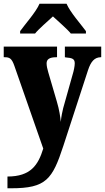

<svg xmlns="http://www.w3.org/2000/svg" viewBox="-23 -786 563 1030"><path d="M85 -619V-606H165C184 -630 233 -672 261 -698C287 -674 343 -625 357 -606H438V-619C410 -657 353 -721 334 -766H189C170 -721 112 -657 85 -619ZM17 161V224H37C225 224 258 176 317 -4L449 -409C465 -458 485 -478 517 -479H520V-536H325V-479L330 -478C364 -475 378 -471 378 -446C378 -431 372 -403 368 -391L316 -206C311 -186 306 -162 303 -132C301 -157 295 -198 282 -241L236 -398C231 -415 227 -432 227 -446C227 -467 241 -479 279 -479H283V-536H-3V-479H2C28 -479 40 -473 54 -433L209 11C182 99 142 161 17 161Z"/></svg>

Font: Noto Serif Bengali Condensed Black
Style: Regular
Weight: 900
Width: 3
Designer: Juan Bruce, Universal Thirst, Indian Type Foundry and the Monotype Design Team.
Foundry: Monotype Imaging Inc.
Version: Version 2.003